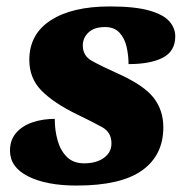

<svg xmlns="http://www.w3.org/2000/svg" viewBox="-20 -566 591 596"><path d="M218 10Q124 10 67.5 -18.5Q11 -47 11 -98Q11 -132 30.5 -154Q50 -176 81.5 -186.5Q113 -197 150 -197Q150 -161 159 -129.5Q168 -98 188 -78.5Q208 -59 241 -59Q279 -59 302.5 -76Q326 -93 326 -121Q326 -155 297.5 -171Q269 -187 219 -211Q147 -246 109 -284.5Q71 -323 71 -380Q71 -460 137.5 -503Q204 -546 321 -546Q398 -546 442.5 -533.5Q487 -521 505.5 -500Q524 -479 524 -453Q524 -407 485.5 -387Q447 -367 379 -367Q379 -394 373 -420.5Q367 -447 351 -464.5Q335 -482 306 -482Q272 -482 254.5 -465Q237 -448 237 -425Q237 -393 264.5 -377.5Q292 -362 343 -339Q426 -302 456.5 -263Q487 -224 487 -171Q487 -84 421 -37Q355 10 218 10Z"/></svg>

Font: Noto Serif Black
Style: Italic
Weight: 900
Italic angle: -12°
Designer: Monotype Design Team
Foundry: Monotype Imaging Inc.
Version: Version 2.013